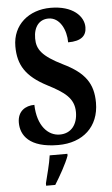

<svg xmlns="http://www.w3.org/2000/svg" viewBox="-62 -765 599 1026"><g transform="rotate(-5 237.5 -251.5)"><path d="M227 10C359 10 447 -69 447 -198C447 -300 405 -361 290 -417C179 -472 153 -510 153 -568C153 -632 185 -668 233 -668C294 -668 327 -599 327 -532C398 -532 426 -559 426 -605C426 -663 369 -724 249 -724C133 -724 44 -651 44 -535C44 -435 84 -371 196 -313C285 -267 336 -232 336 -157C336 -92 302 -45 240 -45C177 -45 121 -102 118 -215C70 -215 27 -189 27 -127C27 -60 71 10 227 10ZM143 208V221H192C219 178 256 113 271 71V61H176C170 107 153 166 143 208Z"/></g></svg>

Font: Noto Serif Georgian ExtraCondensed Bold
Style: Regular
Weight: 700
Width: 2
Designer: Monotype Design Team, Akaki Razmadze
Foundry: Google LLC
Version: Version 2.003